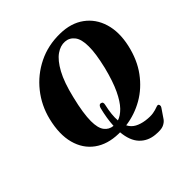

<svg xmlns="http://www.w3.org/2000/svg" viewBox="-233 -885 1243 1243"><g transform="rotate(-45 388.5 -263.5)"><path d="M509.5 -713.5Q607.5 -712 673.5 -664Q739.5 -616 764.5 -533.2Q789.5 -450.5 766 -345Q742.5 -240 687.2 -165Q632 -90 555.8 -46.2Q479.5 -2.5 392.5 9Q408 39 436.2 54.2Q464.5 69.5 503 75Q544.5 80.5 570.8 75.8Q597 71 611.2 65Q625.5 59 631.5 61.5Q637.5 63.5 639 72Q640.5 80.5 634.5 89L590.5 153.5Q579 169.5 555.8 180Q532.5 190.5 482 185.5Q419.5 179.5 379.8 137.2Q340 95 332.5 13Q326 13 319 13Q220 11 154.5 -36.8Q89 -84.5 66 -169.8Q43 -255 71 -370Q95.5 -470 158 -548.2Q220.5 -626.5 310.8 -671Q401 -715.5 509.5 -713.5ZM354.5 -188Q357.5 -198 363.2 -204Q369 -210 378.5 -208Q396 -204.5 390 -180.5Q372.5 -103.5 377 -51.5Q409 -61.5 441 -94.2Q473 -127 502.8 -189.8Q532.5 -252.5 557.5 -352Q570.5 -407 576.8 -449.5Q583 -492 582.5 -524.5Q582.5 -589.5 558 -620.8Q533.5 -652 495.5 -654.5Q456 -657.5 416.2 -629.8Q376.5 -602 341 -537Q305.5 -472 279.5 -363Q264 -300 257 -252.8Q250 -205.5 250 -172Q250 -109 272.2 -79.5Q294.5 -50 332 -46.5Q335 -110 354.5 -188Z"/></g></svg>

Font: Fraunces 9pt S000
Style: Bold Italic
Weight: 700
Italic angle: -16°
Version: Version 1.000; ttfautohint (v1.8.3)